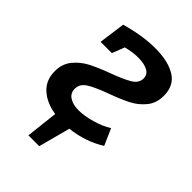

<svg xmlns="http://www.w3.org/2000/svg" viewBox="-209 -639 903 903"><g transform="rotate(45 242.5 -188.0)"><path d="M436 -49Q360 -1 263 10L221 168H149L167 8Q102 -2 62.5 -38Q23 -74 23 -133Q23 -182 50.5 -215.5Q78 -249 116.5 -269Q155 -289 217 -312Q282 -336 312.5 -355Q343 -374 343 -404Q343 -431 319 -443.5Q295 -456 255 -456Q218 -456 177 -445L153 -383H78L96 -515Q198 -544 281 -544Q367 -544 417.5 -513Q468 -482 468 -414Q468 -365 441 -332Q414 -299 376 -279.5Q338 -260 278 -238Q212 -214 180 -194Q148 -174 148 -141Q148 -112 171.5 -97Q195 -82 232 -82Q271 -82 319 -96Q367 -110 400 -131Z"/></g></svg>

Font: Bitter Pro SemiBold
Style: Italic
Weight: 600
Italic angle: -9°
Designer: Sol Matas, and Bitter project Authors
Foundry: Sol Matas
Version: Version 1.010